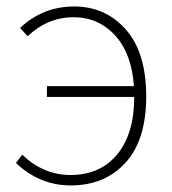

<svg xmlns="http://www.w3.org/2000/svg" viewBox="-20 -560 531 593"><path d="M65.4 -448.2 42 -473.6Q112.3 -540 209 -540Q305.7 -540 368.7 -468.8Q431.6 -397.5 431.6 -261.7Q431.6 -127.9 367.7 -57.6Q303.7 12.7 198.2 12.7Q102.5 12.7 29.3 -56.6L48.8 -82Q114.3 -19.5 198.2 -19.5Q289.1 -19.5 341.8 -83Q394.5 -146.5 394.5 -260.7H125V-293.9H393.6Q386.7 -394.5 335.4 -450.7Q284.2 -506.8 207 -506.8Q127.9 -506.8 65.4 -448.2Z"/></svg>

Font: Gen Shin Gothic ExtraLight
Style: Regular
Weight: 100
Designer: [Source Han Sans]
Ryoko NISHIZUKA  (kana & ideographs); Paul D. Hunt (Latin, Greek & Cyrillic); Wenlong ZHANG  (bopomofo
Version: Version 1.002.20150607